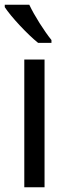

<svg xmlns="http://www.w3.org/2000/svg" viewBox="-24 -786 285 806"><path d="M99 -766H-4V-756C21 -717 92 -641 136 -606H192V-618C162 -655 120 -721 99 -766ZM163 0V-536H78V0Z"/></svg>

Font: Noto Sans Lao SemiCondensed
Style: Regular
Weight: 400
Width: 4
Designer: Monotype Design Team
Foundry: Monotype Imaging Inc.
Version: Version 2.003